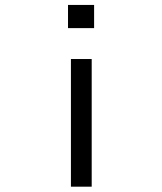

<svg xmlns="http://www.w3.org/2000/svg" viewBox="-20 -570 640 758"><path d="M351.5 -459V-550.5H248.5V-459ZM260 -337V167H342V-337Z"/></svg>

Font: Kode
Style: Regular
Weight: 400
Monospace: yes
Designer: Isa Ozler
Foundry: Kadena LLC
Version: Version 1.000;gftools[0.9.28]